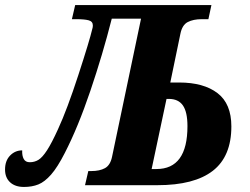

<svg xmlns="http://www.w3.org/2000/svg" viewBox="-62 -734 990 761"><path d="M-42 -62Q-42 -97 -22 -117.5Q-2 -138 26 -138Q25 -117 32 -104Q39 -91 56 -91Q75 -91 90.5 -100.5Q106 -110 124.5 -138.5Q143 -167 168 -222Q204 -300 248.5 -436.5Q293 -573 304 -620Q306 -626 306 -633Q306 -649 289.5 -653.5Q273 -658 240 -658H223L236 -714H776L764 -658H738Q704 -658 682 -646.5Q660 -635 653 -600L613 -407H648Q745 -407 800 -365Q855 -323 855 -233Q855 -114 781.5 -57Q708 0 562 0H275L288 -56H300Q333 -56 354 -67.5Q375 -79 382 -112L497 -660H381Q345 -518 296 -373.5Q247 -229 195 -128Q166 -71 140.5 -42Q115 -13 90 -3Q65 7 33 7Q-2 7 -22 -11.5Q-42 -30 -42 -62ZM558 -64Q681 -64 681 -234Q681 -290 663 -316Q645 -342 607 -342H598L539 -64Z"/></svg>

Font: Noto Serif NarrowExtraBold
Style: Italic
Weight: 800
Width: 4
Italic angle: -12°
Designer: Monotype Design Team
Foundry: Monotype Imaging Inc.
Version: Version 1.001